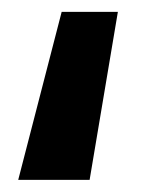

<svg xmlns="http://www.w3.org/2000/svg" viewBox="-20 -86 274 316"><path d="M10 210 81.5 -66.5H174L127.5 210Z"/></svg>

Font: Geologica EX Med
Style: Regular
Weight: 500
Designer: Sindre Bremnes, Frode Helland
Foundry: Monokrom Skriftforlag AS
Version: Version 1.010;gftools[0.9.28]